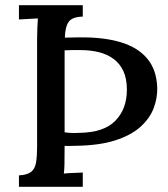

<svg xmlns="http://www.w3.org/2000/svg" viewBox="-20 -720 648 740"><path d="M53 0V-44Q86 -46 100.5 -58Q115 -70 119 -94Q123 -118 123 -155V-571Q123 -593 124 -613.5Q125 -634 126 -649Q109 -648 89 -647Q69 -646 53 -645V-700H299V-656Q258 -655 244.5 -635.5Q231 -616 230 -575L286 -576Q380 -577 446 -557Q512 -537 548 -493.5Q584 -450 586 -381Q587 -342 572 -302.5Q557 -263 520.5 -230.5Q484 -198 422.5 -178.5Q361 -159 268 -158Q257 -158 248 -157.5Q239 -157 229 -158Q229 -114 228.5 -89Q228 -64 226 -51Q243 -53 263.5 -53.5Q284 -54 299 -55V0ZM285 -208Q380 -209 424.5 -254.5Q469 -300 469 -374Q469 -417 455.5 -446Q442 -475 417.5 -493Q393 -511 360.5 -519Q328 -527 289 -527Q271 -527 257 -527Q243 -527 229 -526V-210Q244 -208 257 -207.5Q270 -207 285 -208Z"/></svg>

Font: Lora Medium
Style: Regular
Weight: 500
Designer: Olga Karpushina, Alexei Vanyashin (Cyrillic)
Foundry: Cyreal
Version: Version 3.004